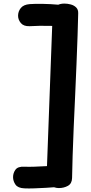

<svg xmlns="http://www.w3.org/2000/svg" viewBox="-20 -890 510 1073"><path d="M274.3 -815Q276.1 -846.9 295.1 -858.4Q314 -870 339.3 -870Q357.3 -870 375.6 -865.1Q393.9 -860.2 405.9 -848.1Q418 -836 417 -815Q416 -764.1 413.5 -690.8Q411 -617.6 407.5 -531.5Q404 -445.4 399.9 -355Q395.8 -264.6 391.9 -178.5Q388 -92.4 385.9 -19.2Q383.8 54.1 382.8 105Q382 136.1 359.4 148.6Q336.9 161 309 161Q283.7 161 261.4 145.7Q239.1 130.4 240.1 105ZM116 162.6Q80 161 66.5 141.6Q53 122.1 53 99.9Q53 76.9 66.5 58.3Q80 39.8 116 41.6Q140 42.8 172 41.6Q204 40.4 237 38.6Q270 36.7 297 34.4Q331 30.9 346 50.8Q361 70.8 361 94.8Q361 109 356.6 120.9Q352.1 132.8 342 140.1Q333.7 146.1 322.6 149.9Q311.4 153.7 297 155.4Q270 157.7 237 159.6Q204 161.4 172 162.6Q140 163.8 116 162.6ZM145 -743.6Q112 -742.6 96.5 -761.2Q81 -779.9 81 -802.1Q81 -826.1 96.3 -845.2Q111.7 -864.2 146 -867Q173.3 -869 215.9 -868.5Q258.4 -868 318 -862.8Q351.8 -860 372.9 -846.2Q394 -832.4 394 -802.1Q394 -778.9 377.2 -758.9Q360.4 -739 329 -741.6Q292 -744.8 260.5 -745.5Q229 -746.2 201 -745.7Q173 -745.2 145 -743.6Z"/></svg>

Font: Playpen Sans Deva
Style: Regular
Weight: 400
Designer: Pooja Saxena, Gunjan Panchal, Laura Meseguer, Veronika Burian, José Scaglione
Foundry: TypeTogether
Version: Version 2.000